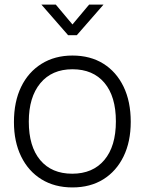

<svg xmlns="http://www.w3.org/2000/svg" viewBox="-20 -810 633 840"><path d="M297 10Q219 10 161.5 -25.5Q104 -61 72.5 -125.5Q41 -190 41 -276Q41 -365 72.5 -430Q104 -495 162 -531Q220 -567 297 -567Q375 -567 432 -531.5Q489 -496 520.5 -431Q552 -366 552 -277Q552 -190 520.5 -125.5Q489 -61 432 -25.5Q375 10 297 10ZM296 -50Q386 -50 436.5 -110Q487 -170 487 -279Q487 -388 437 -447.5Q387 -507 297 -507Q207 -507 156.5 -446Q106 -385 106 -278Q106 -169 156 -109.5Q206 -50 296 -50ZM278 -656 161 -790H224L297 -703L370 -790H433L316 -656Z"/></svg>

Font: BDO Grotesk Light
Style: Regular
Weight: 300
Designer: Deni Anggara
Foundry: Lokal Container
Version: Version 2.000